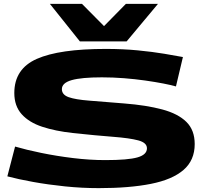

<svg xmlns="http://www.w3.org/2000/svg" viewBox="-20 -963 1058 993"><path d="M926 -668 890 -516Q866 -523 825 -531Q784 -539 731.5 -546.5Q679 -554 621.5 -558.5Q564 -563 507 -563Q401 -563 350.5 -548.5Q300 -534 300 -502Q300 -473 335 -460.5Q370 -448 441.5 -442.5Q513 -437 622 -428Q737 -419 819 -397Q901 -375 944 -332.5Q987 -290 987 -218Q987 -134 929 -84Q871 -34 760 -12Q649 10 491 10Q404 10 316.5 1Q229 -8 151.5 -22Q74 -36 18 -51L58 -205Q116 -188 194 -172Q272 -156 358 -145.5Q444 -135 525 -135Q642 -135 691 -149Q740 -163 740 -196Q740 -225 695 -237Q650 -249 564.5 -255.5Q479 -262 357 -275Q266 -285 198 -307.5Q130 -330 92 -372.5Q54 -415 54 -482Q54 -607 170.5 -658.5Q287 -710 527 -710Q616 -710 693 -702.5Q770 -695 829.5 -685Q889 -675 926 -668ZM797 -943 635 -749H393L238 -943H404L518 -828L631 -943Z"/></svg>

Font: Georama ExtraExtended
Style: Bold
Weight: 700
Width: 8
Designer: Jean-Baptiste Levee
Foundry: Production Type
Version: Version 1.000